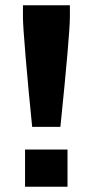

<svg xmlns="http://www.w3.org/2000/svg" viewBox="-20 -708 341 728"><path d="M67 -644V-688H245V-644Q245 -579 209 -227H102Q88 -364 77.5 -487.5Q67 -611 67 -644ZM75 0V-141H236V0Z"/></svg>

Font: Saira Semi Condensed
Style: Bold
Weight: 700
Width: 4
Designer: Hector Gatti with collaboration of the Omnibus-Type team
Foundry: Omnibus-Type
Version: Version 1.001; ttfautohint (v1.8)